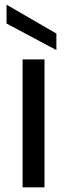

<svg xmlns="http://www.w3.org/2000/svg" viewBox="-20 -804 288 824"><path d="M77 -549V0H171V-549ZM8 -703 222 -589V-660L8 -784Z"/></svg>

Font: Malmofest
Style: Regular
Weight: 400
Designer: Jonny Pinhorn (Poppins), Kolossal
Version: Version 1.004;Glyphs 3.1.2 (3151)